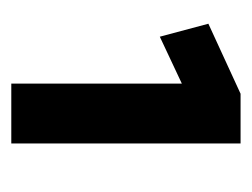

<svg xmlns="http://www.w3.org/2000/svg" viewBox="-73 -818 446 340"><g transform="rotate(90 150.0 -648.0)"><path d="M146 -851H234V-445H128V-747L45 -708L22 -794Z"/></g></svg>

Font: Mukta Mahee
Style: Bold
Weight: 700
Designer: Shuchita Grover, Noopur Datye, Girish Dalvi, Yashodeep Gholap
Foundry: Ek Type
Version: Version 2.538;PS 1.000;hotconv 16.6.51;makeotf.lib2.5.65220;